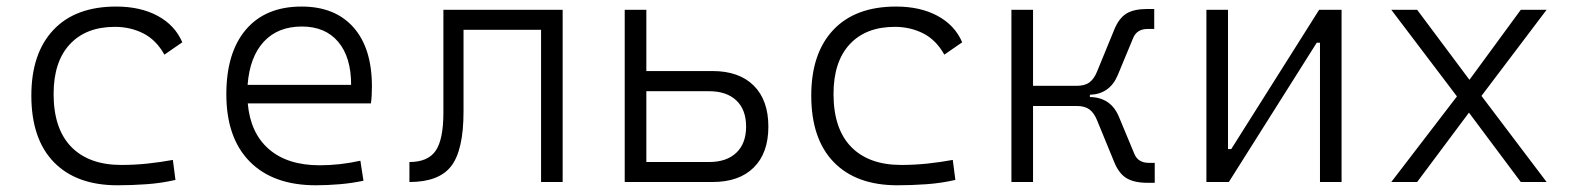

<svg xmlns="http://www.w3.org/2000/svg" viewBox="-20 -547 4728 577"><path d="M333 9.8Q209.5 9.8 141.8 -59.8Q74.2 -129.4 74.2 -259.8Q74.2 -386.7 140.4 -457Q206.5 -527.3 329.1 -527.3Q401.9 -527.3 453.9 -499.3Q505.9 -471.2 527.8 -419.9L474.1 -382.8Q449.2 -427.2 410.4 -446.8Q371.6 -466.3 325.2 -466.3Q238.3 -466.3 189.7 -413.8Q141.1 -361.3 141.1 -264.6Q141.1 -160.2 194.1 -105.7Q247.1 -51.3 344.7 -51.3Q384.3 -51.3 423.3 -55.4Q462.4 -59.6 499.5 -66.4L507.3 -6.3Q465.3 3.4 420.7 6.6Q376 9.8 333 9.8Z M929.2 9.8Q800.8 9.8 730.5 -61.5Q660.2 -132.8 660.2 -263.7Q660.2 -389.2 719.2 -458.3Q778.3 -527.3 886.2 -527.3Q986.8 -527.3 1042.2 -464.8Q1097.7 -402.3 1097.7 -287.1Q1097.7 -256.8 1094.7 -236.3H724.6Q732.4 -147 788.3 -98.6Q844.2 -50.3 940.9 -50.3Q1001.5 -50.3 1063 -64L1072.3 -3.9Q1038.6 3.4 1001.2 6.6Q963.9 9.8 929.2 9.8ZM887.2 -467.3Q814.9 -467.3 772.7 -421.6Q730.5 -376 724.1 -292H1035.2Q1035.2 -375.5 996.3 -421.4Q957.5 -467.3 887.2 -467.3Z M1210.4 0V-60.1Q1266.1 -60.1 1289.3 -94Q1312.5 -127.9 1312.5 -208.5V-517.6H1670.9V0H1606V-457.5H1373V-211.9Q1373 -96.2 1336.2 -48.1Q1299.3 0 1210.4 0Z M1857.4 0V-517.6H1922.4V-333.5H2121.1Q2201.2 -333.5 2245.1 -289.8Q2289.1 -246.1 2289.1 -166.5Q2289.1 -86.9 2245.1 -43.5Q2201.2 0 2121.1 0ZM2110.8 -272.9H1922.4V-60.1H2110.8Q2163.6 -60.1 2192.9 -88.1Q2222.2 -116.2 2222.2 -166.5Q2222.2 -217.3 2192.9 -245.1Q2163.6 -272.9 2110.8 -272.9Z M2676.8 9.8Q2553.2 9.8 2485.6 -59.8Q2418 -129.4 2418 -259.8Q2418 -386.7 2484.1 -457Q2550.3 -527.3 2672.9 -527.3Q2745.6 -527.3 2797.6 -499.3Q2849.6 -471.2 2871.6 -419.9L2817.9 -382.8Q2793 -427.2 2754.2 -446.8Q2715.3 -466.3 2668.9 -466.3Q2582 -466.3 2533.4 -413.8Q2484.9 -361.3 2484.9 -264.6Q2484.9 -160.2 2537.8 -105.7Q2590.8 -51.3 2688.5 -51.3Q2728 -51.3 2767.1 -55.4Q2806.2 -59.6 2843.3 -66.4L2851.1 -6.3Q2809.1 3.4 2764.4 6.6Q2719.7 9.8 2676.8 9.8Z M3019.5 0V-517.6H3084.5V-289.1H3215.8Q3240.2 -289.1 3254.2 -299.6Q3268.1 -310.1 3276.9 -332L3328.6 -458Q3342.8 -492.7 3365.2 -506.3Q3387.7 -520 3427.7 -520H3448.7V-460H3429.2Q3397 -460 3385.7 -433.6L3338.9 -320.8Q3314.9 -264.2 3255.4 -262.2V-255.4Q3317.9 -254.4 3342.3 -196.8L3389.2 -84Q3400.4 -57.6 3432.6 -57.6H3450.2V2.4H3429.2Q3389.2 2.4 3366 -11.2Q3342.8 -24.9 3328.6 -59.6L3276.9 -185.5Q3268.1 -207.5 3254.2 -218Q3240.2 -228.5 3215.8 -228.5H3084.5V0Z M3605.5 0V-517.6H3670.4V-99.1H3680.2L3944.3 -517.6H4011.7V0H3946.8V-418.5H3937L3672.9 0Z M4161.1 0 4358.4 -257.3 4161.1 -517.6H4238.8L4396 -307.1L4550.3 -517.6H4627.9L4432.1 -258.8L4627.9 0H4550.3L4394.5 -208.5L4238.8 0Z"/></svg>

Font: Caskaydia Cove Light
Style: Regular
Weight: 300
Monospace: yes
Designer: Aaron Bell
Foundry: Saja Typeworks
Version: Version 4.300; ttfautohint (v1.8.3)